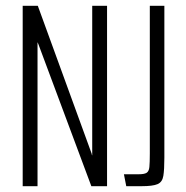

<svg xmlns="http://www.w3.org/2000/svg" viewBox="-20 -640 640 660"><path d="M58 0V-620H110L295 -112L296 -107L297 -106V-620H348V0H294L112 -488L109 -495V0ZM414 0 406 -41H457Q476 -41 484 -46Q492 -51 493.5 -66Q495 -81 495 -112V-620H545V-98Q545 -57 541.5 -35.5Q538 -14 521.5 -7Q505 0 467 0Z"/></svg>

Font: Smooch Sans Thin
Style: Regular
Weight: 400
Version: Version 1.010